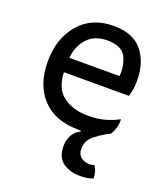

<svg xmlns="http://www.w3.org/2000/svg" viewBox="-134 -596 794 913"><g transform="rotate(20 263.0 -139.0)"><path d="M423.8 151.4Q418.9 153.3 412.1 154.3Q406.2 155.3 400.4 155.3Q374 155.3 356.4 141.6Q338.9 127.9 338.9 99.6Q338.9 54.7 377 27.3Q414.1 -1 446.3 -15.6Q456.1 -28.3 462.9 -51.8Q470.7 -76.2 467.8 -96.7Q438.5 -80.1 400.4 -69.3Q362.3 -58.6 317.4 -58.6Q236.3 -58.6 188.5 -95.7Q139.6 -131.8 136.7 -213.9Q247.1 -213.9 465.8 -213.9Q471.7 -232.4 474.6 -252Q477.5 -272.5 477.5 -294.9Q477.5 -385.7 430.7 -444.3Q383.8 -502 285.2 -502Q173.8 -502 110.4 -426.8Q46.9 -352.5 46.9 -236.3Q46.9 -119.1 111.3 -49.8Q175.8 19.5 296.9 19.5Q300.8 19.5 307.6 19.5Q307.6 21.5 307.6 24.4Q282.2 36.1 268.6 60.5Q254.9 84 254.9 118.2Q254.9 173.8 291 199.2Q327.1 223.6 377 223.6Q398.4 223.6 413.1 220.7Q428.7 217.8 442.4 212.9Q442.4 199.2 437.5 180.7Q432.6 162.1 423.8 151.4ZM137.7 -287.1Q143.6 -349.6 180.7 -388.7Q216.8 -426.8 281.2 -426.8Q353.5 -426.8 376 -381.8Q392.6 -345.7 392.6 -305.7Q392.6 -296.9 391.6 -287.1Q307.6 -287.1 137.7 -287.1Z"/></g></svg>

Font: cl
Style: Regular
Weight: 400
Designer: Mitja Miklavcic
Version: Version 1.0